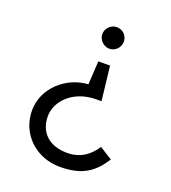

<svg xmlns="http://www.w3.org/2000/svg" viewBox="-133 -814 823 923"><g transform="rotate(20 278.5 -352.5)"><path d="M362 -660C362 -691 338 -715 307 -715C278 -715 252 -691 252 -660C252 -631 278 -605 307 -605C338 -605 362 -631 362 -660ZM141 -200C141 -275 213 -355 333 -355H359L339 -530H279L272 -410C162 -404 60 -315 60 -200C60 -81 154 10 278 10C398 10 451 -36 497 -107L432 -148C401 -99 355 -65 288 -65C198 -65 141 -115 141 -200Z"/></g></svg>

Font: Jost
Style: Regular
Weight: 400
Version: Version 3.710